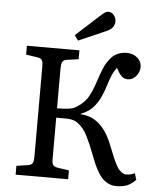

<svg xmlns="http://www.w3.org/2000/svg" viewBox="-61 -973 847 1039"><g transform="rotate(5 362.5 -454.0)"><path d="M335 -752 314.9 -779.8 445.8 -898.9Q460.4 -911.6 468.5 -916.7Q476.6 -921.9 484.9 -921.9Q502.9 -921.9 515.4 -906.7Q527.8 -891.6 527.8 -874Q527.8 -835.9 485.8 -817.9ZM608.9 14.2Q585.9 14.2 566.7 4.9Q547.4 -4.4 533.7 -18.8Q520 -33.2 508.1 -53.7Q496.1 -74.2 487.5 -93.8Q479 -113.3 470.2 -136.2Q468.8 -141.1 467.8 -143.1Q454.6 -176.8 446.3 -196.3Q438 -215.8 426 -240Q414.1 -264.2 403.3 -277.3Q392.6 -290.5 378.2 -303.2Q363.8 -315.9 346.7 -321Q329.6 -326.2 309.1 -326.2H253.9V-104Q253.9 -79.6 259.8 -70.1Q265.6 -60.5 286.1 -57.1L347.2 -47.9V0H62V-47.9L124 -57.1Q144 -60.5 149.4 -71.5Q154.8 -82.5 154.8 -107.9V-596.2Q154.8 -621.1 148.9 -630.4Q143.1 -639.6 122.1 -643.1L62 -651.9V-700.2H347.2V-651.9L284.2 -643.1Q264.6 -640.1 259.3 -628.7Q253.9 -617.2 253.9 -591.8V-377Q295.4 -377.9 316.2 -380.6Q336.9 -383.3 350.1 -390.1Q391.1 -413.1 413.3 -444.6Q435.5 -476.1 459 -548.8Q465.8 -569.3 469.5 -580.1Q473.1 -590.8 481.4 -610.6Q489.7 -630.4 496.6 -641.6Q503.4 -652.8 514.9 -667.5Q526.4 -682.1 538.3 -689.9Q550.3 -697.8 566.7 -703.4Q583 -709 602.1 -709Q638.2 -709 661.6 -689Q685.1 -668.9 685.1 -639.2Q685.1 -611.3 666 -589.1Q647 -566.9 622.1 -566.9Q600.1 -566.9 586.2 -581.1Q572.3 -595.2 558.1 -624Q543.5 -605 534.4 -585Q525.4 -564.9 504.9 -501Q487.8 -449.2 460 -413.1Q432.1 -377 384.8 -358.9V-356Q496.6 -352.1 554.2 -211.9Q558.6 -201.2 566.2 -182.4Q573.7 -163.6 577.6 -154.1Q581.5 -144.5 587.9 -129.6Q594.2 -114.7 598.4 -107.2Q602.5 -99.6 608.6 -89.1Q614.7 -78.6 619.9 -73.5Q625 -68.4 631.6 -63Q638.2 -57.6 645.3 -55.4Q652.3 -53.2 660.2 -53.2Q681.6 -53.2 704.1 -64L714.8 -28.8Q689.5 -3.4 666.7 5.4Q644 14.2 608.9 14.2Z"/></g></svg>

Font: Literata Book
Style: Regular
Weight: 400
Designer: Latin by Veronika Burian and Jose Scaglione. Greek by Irene Vlachou. Cyrillic by Vera Evstafieva
Foundry: TypeTogether
Version: Version 2.003;PS 002.003;hotconv 1.0.88;makeotf.lib2.5.64775